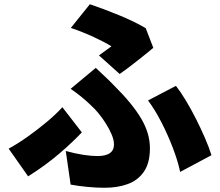

<svg xmlns="http://www.w3.org/2000/svg" viewBox="-20 -831 1040 908"><path d="M448 -569Q465 -581 481 -593Q497 -605 507 -612Q475 -632 423 -656Q371 -680 315 -699L405 -811Q470 -789 542 -759.5Q614 -730 669 -698L705 -605Q695 -596 675 -580Q655 -564 631 -545Q607 -526 584.5 -509Q562 -492 546 -481ZM291 -117Q334 -105 372.5 -99Q411 -93 441 -93Q519 -93 519 -148Q519 -169 508 -195Q497 -221 480.5 -247Q464 -273 446 -295Q428 -317 413 -330Q393 -350 367.5 -371Q342 -392 314 -411L433 -510Q458 -486 478.5 -467Q499 -448 519 -427Q605 -342 647 -271.5Q689 -201 689 -130Q689 -60 660.5 -19Q632 22 584 39.5Q536 57 475 57Q437 57 394.5 53Q352 49 314 42ZM832 -18Q821 -70 797.5 -131.5Q774 -193 743.5 -252.5Q713 -312 680 -356L812 -425Q834 -397 858.5 -356.5Q883 -316 906.5 -269.5Q930 -223 949.5 -178Q969 -133 980 -97ZM367 -205Q326 -161 261.5 -105.5Q197 -50 113 3L21 -128Q65 -152 112 -185.5Q159 -219 202 -255Q245 -291 275 -324Z"/></svg>

Font: Source Han Sans CN Heavy
Style: Regular
Weight: 900
Designer: Ryoko NISHIZUKA 西塚涼子 (kana, bopomofo & ideographs); Paul D. Hunt (Latin, Greek & Cyrillic); Sandoll Communications 산돌커뮤니
Foundry: Adobe
Version: Version 2.000;hotconv 1.0.107;makeotfexe 2.5.65593